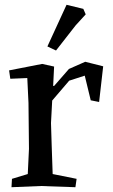

<svg xmlns="http://www.w3.org/2000/svg" viewBox="-20 -777 471 802"><path d="M202 -418H206L268 -489L336 -519L411 -500L394 -351L359 -358L334 -461L269 -440L198 -357L193 -263L196 -166L200 -50L300 -30L295 5L150 0L28 5L30 -30L96 -50L101 -155L99 -347L94 -451L23 -448L18 -483L156 -510L206 -499ZM258 -757 328 -740 338 -717 296 -671 214 -566 178 -583Z"/></svg>

Font: Alike Angular
Style: Regular
Weight: 400
Designer: Sveta Sebyakina
Foundry: Cyreal (www.cyreal.org)
Version: Version 1.300; ttfautohint (v1.8.4.7-5d5b)